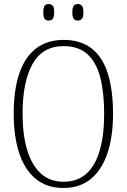

<svg xmlns="http://www.w3.org/2000/svg" viewBox="-20 -923 630 953"><path d="M295 10Q212 10 157 -35.5Q102 -81 75 -164Q48 -247 48 -359Q48 -476 75.5 -557.5Q103 -639 158.5 -682Q214 -725 296 -725Q379 -725 433.5 -683.5Q488 -642 514.5 -560Q541 -478 541 -358Q541 -244 513 -161.5Q485 -79 430.5 -34.5Q376 10 295 10ZM295 -21Q365 -21 409.5 -61.5Q454 -102 475.5 -177.5Q497 -253 497 -358Q497 -464 477.5 -539Q458 -614 414 -654Q370 -694 296 -694Q191 -694 141.5 -605.5Q92 -517 92 -358Q92 -255 114.5 -179.5Q137 -104 182 -62.5Q227 -21 295 -21ZM366 -821Q353 -821 346 -829.5Q339 -838 339 -861Q339 -886 346 -894.5Q353 -903 366 -903Q379 -903 386.5 -894.5Q394 -886 394 -861Q394 -838 386.5 -829.5Q379 -821 366 -821ZM221 -821Q208 -821 201.5 -829.5Q195 -838 195 -861Q195 -886 201.5 -894.5Q208 -903 221 -903Q235 -903 242 -894.5Q249 -886 249 -861Q249 -838 242 -829.5Q235 -821 221 -821Z"/></svg>

Font: Noto Serif Khmer Condensed ExtraLight
Style: Regular
Weight: 250
Width: 3
Designer: Danh Hong and the Monotype Design Team
Foundry: Monotype Imaging Inc.
Version: Version 2.004